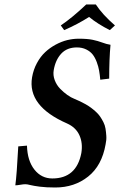

<svg xmlns="http://www.w3.org/2000/svg" viewBox="-20 -832 543 862"><path d="M476.1 -630.9Q470.2 -567.4 470.2 -479L430.2 -474.1Q428.2 -496.6 425 -514.9Q421.9 -533.2 414.3 -553.5Q406.7 -573.7 396 -587.4Q385.3 -601.1 366.9 -610.1Q348.6 -619.1 325.2 -619.1Q280.8 -619.1 254.9 -591.1Q229 -563 221.2 -517.1Q217.3 -494.6 225.6 -472.4Q233.9 -450.2 249.8 -433.8Q265.6 -417.5 282.2 -405.8Q298.8 -394 314 -388.2Q327.6 -382.3 339.4 -377Q351.1 -371.6 364.7 -363.8Q378.4 -356 388.9 -348.1Q399.4 -340.3 410.6 -330.1Q421.9 -319.8 429.4 -308.8Q437 -297.9 444.1 -283.9Q451.2 -270 453.6 -255.1Q456.1 -240.2 457.3 -221.9Q458.5 -203.6 454.1 -184.1Q437.5 -88.4 375.7 -39.3Q314 9.8 228 9.8Q187 9.8 158.7 6.1Q130.4 2.4 116.2 -1.2Q102.1 -4.9 94.2 -4.9Q84.5 -4.9 70.8 -2.4Q57.1 0 48.8 0Q55.2 -44.9 62 -174.8L101.1 -178.2Q103 -110.4 134.5 -70.6Q166 -30.8 214.8 -30.8Q323.2 -30.8 345.2 -145Q352.5 -189.9 336.4 -225.1Q320.3 -260.3 280.8 -277.8Q102.1 -356 124 -484.9Q129.9 -519.5 145.8 -548.8Q161.6 -578.1 182.9 -597.9Q204.1 -617.7 230 -631.6Q255.9 -645.5 281.7 -651.9Q307.6 -658.2 333 -658.2Q372.6 -658.2 396 -653.3Q419.4 -648.4 438.7 -641.1Q458 -633.8 476.1 -630.9ZM410.2 -812Q439.9 -766.6 496.1 -717.8L473.1 -696.8Q419.4 -723.6 379.9 -755.9Q328.1 -722.7 268.1 -696.8L252.9 -717.8Q303.7 -752 367.2 -812Z"/></svg>

Font: Linux Libertine
Style: Bold Italic
Weight: 700
Italic angle: -11.5°
Designer: Philipp H. Poll
Foundry: Philipp H. Poll
Version: Version 4.0.5